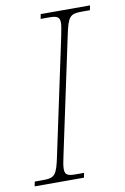

<svg xmlns="http://www.w3.org/2000/svg" viewBox="-99 -763 529 813"><g transform="rotate(-10 165.0 -357.0)"><path d="M-17 0H195L199 -20H163C130 -20 117 -25 117 -51C117 -64 120 -82 126 -108L232 -606C248 -683 257 -694 307 -694H343L347 -714H135L131 -694H167C200 -694 213 -689 213 -663C213 -650 209 -632 204 -606L98 -108C82 -31 73 -20 23 -20H-13Z"/></g></svg>

Font: Noto Serif SemiCondensed Thin
Style: Italic
Weight: 100
Width: 4
Italic angle: -12°
Designer: Monotype Design Team
Foundry: Monotype Imaging Inc.
Version: Version 2.013